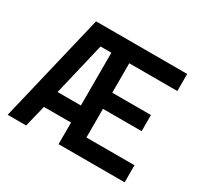

<svg xmlns="http://www.w3.org/2000/svg" viewBox="-146 -877 1108 1062"><g transform="rotate(30 408.5 -346.0)"><path d="M342 0V-138H169L135 0H17L182 -692H764V-583H457V-395H704V-292H457V-109H764V0ZM273 -584 193 -247H342V-584Z"/></g></svg>

Font: TypoPRO Titillium Maps
Style: 800 wt
Weight: 800
Designer: Campivisivi
Foundry: Accademia di Belle Arti di Urbino and students of MA course of Visual design
Version: Version 001.001